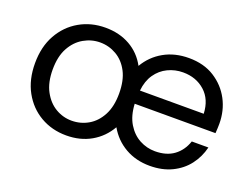

<svg xmlns="http://www.w3.org/2000/svg" viewBox="-86 -691 1151 880"><g transform="rotate(20 489.5 -251.0)"><path d="M295 12Q225 12 169 -20.5Q113 -53 80.5 -112Q48 -171 48 -251Q48 -331 81 -390Q114 -449 170.5 -481.5Q227 -514 297 -514Q365 -514 417 -484.5Q469 -455 498 -401Q529 -454 582 -484Q635 -514 704 -514Q777 -514 829 -481Q881 -448 909 -395Q937 -342 937 -278Q937 -268 936.5 -257Q936 -246 935 -232H541Q544 -174 567.5 -135.5Q591 -97 626.5 -78Q662 -59 702 -59Q758 -59 794 -85.5Q830 -112 846 -159H927Q915 -110 885.5 -71.5Q856 -33 809.5 -10.5Q763 12 702 12Q635 12 582.5 -18Q530 -48 499 -102Q468 -48 415.5 -18Q363 12 295 12ZM295 -60Q339 -60 376 -81.5Q413 -103 435.5 -145.5Q458 -188 458 -251Q458 -315 436 -357Q414 -399 377 -420.5Q340 -442 297 -442Q255 -442 217.5 -420.5Q180 -399 157 -357Q134 -315 134 -251Q134 -188 157 -145.5Q180 -103 216.5 -81.5Q253 -60 295 -60ZM543 -297H854Q851 -366 808 -404.5Q765 -443 701 -443Q662 -443 627.5 -426.5Q593 -410 570.5 -377.5Q548 -345 543 -297Z"/></g></svg>

Font: DM Sans 16pt
Style: Regular
Weight: 400
Version: Version 4.004;gftools[0.9.30]